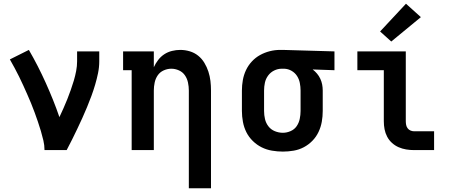

<svg xmlns="http://www.w3.org/2000/svg" viewBox="-20 -806 2440 1031"><path d="M219 0Q219 -26 213 -51.5Q207 -77 199.5 -102.5Q192 -128 183.5 -152.5Q175 -177 166 -202Q157 -227 147 -251Q137 -275 126.5 -299Q116 -323 105 -347Q94 -371 82.5 -394.5Q71 -418 58.5 -441Q46 -464 33 -487L135 -538Q160 -495 182.5 -451Q205 -407 225.5 -361.5Q246 -316 264.5 -270Q283 -224 299 -177Q310 -201 321 -225Q332 -249 341.5 -273.5Q351 -298 360 -323Q369 -348 376.5 -373.5Q384 -399 389 -425Q394 -451 394 -477V-530H513V-477Q513 -445 506.5 -413.5Q500 -382 491 -351.5Q482 -321 471 -291Q460 -261 447.5 -231Q435 -201 422 -172Q409 -143 395 -114Q381 -85 367 -56.5Q353 -28 338 0Z M994 205V-320Q994 -341 989.5 -362.5Q985 -384 973 -401.5Q961 -419 941 -428Q921 -437 900 -437Q879 -437 859 -428Q839 -419 827 -401.5Q815 -384 810.5 -362.5Q806 -341 806 -320V0H687V-429H641V-530H806V-445Q815 -465 829 -483.5Q843 -502 862 -514.5Q881 -527 903.5 -532.5Q926 -538 948 -538Q974 -538 999 -530.5Q1024 -523 1044 -507Q1064 -491 1077.5 -468.5Q1091 -446 1099 -421.5Q1107 -397 1110 -371.5Q1113 -346 1113 -320V205Z M1499 8Q1470 8 1440.5 3Q1411 -2 1385 -15Q1359 -28 1337.5 -49Q1316 -70 1303 -96Q1290 -122 1284.5 -151.5Q1279 -181 1279 -210V-320Q1279 -348 1284 -376Q1289 -404 1301 -429.5Q1313 -455 1332.5 -476Q1352 -497 1376.5 -510.5Q1401 -524 1428.5 -531Q1456 -538 1484 -538Q1488 -538 1492 -538Q1496 -538 1500 -538L1776 -530V-429L1659 -433Q1672 -423 1682.5 -410.5Q1693 -398 1700 -383Q1707 -368 1710 -352Q1713 -336 1713 -320V-210Q1713 -181 1708 -152.5Q1703 -124 1690.5 -97.5Q1678 -71 1657.5 -50Q1637 -29 1611.5 -15.5Q1586 -2 1557 3Q1528 8 1499 8ZM1499 -93Q1520 -93 1540.5 -102Q1561 -111 1573 -128.5Q1585 -146 1589.5 -167.5Q1594 -189 1594 -210V-320Q1594 -340 1590 -360.5Q1586 -381 1575 -398Q1564 -415 1546 -425.5Q1528 -436 1507 -437H1500Q1498 -437 1496.5 -437Q1495 -437 1493 -437Q1472 -437 1452.5 -427.5Q1433 -418 1420 -400.5Q1407 -383 1402.5 -362Q1398 -341 1398 -320V-210Q1398 -188 1403 -166.5Q1408 -145 1421.5 -127.5Q1435 -110 1456 -101.5Q1477 -93 1499 -93Z M2204 0Q2182 0 2161 -3.5Q2140 -7 2120.5 -15.5Q2101 -24 2085 -38.5Q2069 -53 2059 -72Q2049 -91 2045 -112Q2041 -133 2041 -155V-429H1899V-530H2159V-155Q2159 -145 2161 -135Q2163 -125 2169 -117Q2175 -109 2184.5 -105Q2194 -101 2204 -101H2311V0ZM2081 -583 2021 -637 2160 -786 2240 -714Z"/></svg>

Font: Iosevka Slab Extended
Style: Bold
Weight: 700
Width: 7
Monospace: yes
Designer: Belleve Invis
Foundry: Belleve Invis
Version: Version 11.1.0; ttfautohint (v1.8.3)